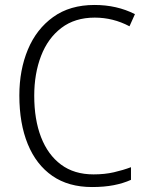

<svg xmlns="http://www.w3.org/2000/svg" viewBox="-20 -744 592 774"><path d="M362 -673Q282 -673 227.5 -631.5Q173 -590 145.5 -518.5Q118 -447 118 -358Q118 -262 145.5 -191Q173 -120 226 -80.5Q279 -41 357 -41Q402 -41 439 -49.5Q476 -58 508 -70V-19Q477 -5 438.5 2.5Q400 10 351 10Q256 10 191 -35Q126 -80 92 -163Q58 -246 58 -359Q58 -462 92.5 -544.5Q127 -627 194.5 -675.5Q262 -724 361 -724Q451 -724 524 -687L502 -638Q436 -673 362 -673Z"/></svg>

Font: Noto Sans Lao SemiCondensed Light
Style: Regular
Weight: 300
Width: 4
Designer: Monotype Design Team
Foundry: Monotype Imaging Inc.
Version: Version 2.003; ttfautohint (v1.8.4.7-5d5b)